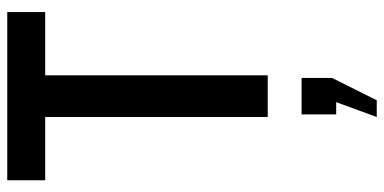

<svg xmlns="http://www.w3.org/2000/svg" viewBox="-278 -462 1033 516"><g transform="rotate(-90 238.0 -203.5)"><path d="M182 -598H12V-700H464V-598H294V0H182ZM182 293 222 184H189V91H287V173L227 293Z"/></g></svg>

Font: Cabin Condensed SemiBold
Style: Regular
Weight: 600
Width: 3
Designer: Pablo Impallari
Foundry: Pablo Impallari. http://www.impallari.com Igino Marini. http://www.ikern.com
Version: Version 2.200